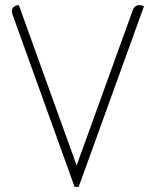

<svg xmlns="http://www.w3.org/2000/svg" viewBox="-20 -724 604 744"><path d="M28 -669Q26 -677 26 -680Q26 -691 33.5 -697.5Q41 -704 53 -704L277 -83L494 -683Q501 -704 520 -704Q530 -704 538 -700L285 0H269Z"/></svg>

Font: Thasadith
Style: Regular
Weight: 400
Designer: Cadson Demak Co.,Ltd.
Foundry: Cadson Demak Co.,Ltd.
Version: Version 1.000; ttfautohint (v1.6)